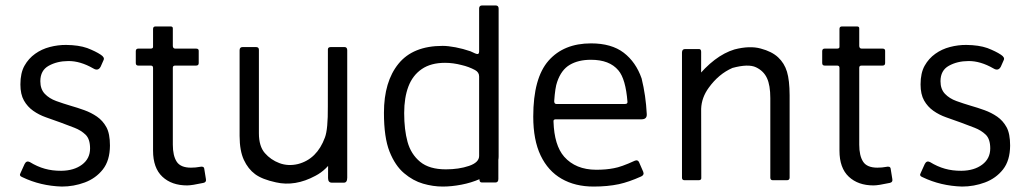

<svg xmlns="http://www.w3.org/2000/svg" viewBox="-20 -671 3786 706"><path d="M55.2 -34.2 70.5 -68Q77.2 -81.3 89.5 -75.2Q117 -58.3 144.7 -50.6Q172.3 -42.8 205.2 -43Q252.2 -43.5 281.7 -65.7Q311.2 -87.8 311.2 -125.3Q311.2 -159.8 294.6 -175.8Q278 -191.8 253.7 -201.2Q229.3 -210.5 203.3 -220.3Q174.7 -230.5 148.8 -239.7Q123 -248.8 102 -263.7Q81 -278.5 68 -301.4Q55 -324.3 55 -360.5Q55 -402.7 70 -429.3Q85 -456 109.2 -473.2Q133.3 -490.5 163.2 -498.2Q193.2 -506 223 -505.8Q269.3 -505.3 300.7 -494.3Q331.7 -482.3 350.5 -469.8Q365.8 -459.8 360.8 -450L350.2 -426Q341 -408.5 323.3 -419.2Q274.7 -447.2 230.7 -446.5Q190 -446.3 159.2 -429.2Q128.3 -412.2 128.3 -372.3Q128.3 -343.2 144.8 -325.9Q161.3 -308.7 186.8 -299.5Q212.2 -290.3 240.2 -282Q264.2 -275.2 289.8 -266Q315.3 -256.8 336.7 -242.1Q358 -227.3 371.2 -203.4Q384.3 -179.5 384.3 -135.7Q384 -80.8 358.2 -48Q332.3 -15.2 291.8 -0.1Q251.2 15 207.3 15Q128.8 12.5 62.7 -19.3Q49.2 -24.3 55.2 -34.2Z M542.8 -117V-421.3Q542.8 -429.7 534.8 -429.8H488.7Q479.3 -429.8 479.3 -439.2V-483Q479.5 -492.3 488.7 -492.3H534.5Q543.8 -492.3 542.8 -500.7V-564.5Q542.8 -573.8 552.2 -573.8H607.3Q616.5 -573.8 615.5 -564.8V-501.3Q616.5 -492.3 624.2 -492.3H701Q711.5 -492.2 710.7 -483V-439.2Q710.8 -429.8 700.8 -429.8H624.3Q615.7 -430 615.5 -422.2V-139Q615.5 -98.3 629.8 -76.4Q644 -54.5 682.2 -54.5Q699.8 -54.5 713.8 -57.3Q729.5 -61 731 -50.8L737.2 -12.3Q739.5 -1 728 1.5Q685.2 10.8 668 10.8Q611.3 10.8 577.1 -21.2Q542.8 -53.3 542.8 -117Z M1256.8 -486.2V-283.2Q1257.5 -250 1251.5 -209.7Q1223.7 -67.7 1139.7 -24.5Q1065.2 15.7 994.5 -0.5Q944.3 -11.3 918.2 -30.5Q892.2 -49.7 876.7 -83.1Q861.2 -116.5 861 -171V-486.2Q861 -498.2 872.8 -498H921Q933 -498 932 -486.3V-181.2Q932 -133.2 953.8 -108.2Q975.5 -83.2 1007.4 -71.2Q1039.3 -59.2 1075.7 -67.8Q1145.7 -86 1174.8 -165.5Q1186.2 -195.3 1185.5 -279.7L1185.7 -489.5Q1185.7 -498 1197 -498H1246.5Q1256.8 -498 1256.8 -486.2ZM1187.5 -428.2H1256.8V-17.5Q1256.7 0.7 1244.5 0.7H1200.3Q1186.3 0.7 1186.3 -16.3Z M1619.5 -48.3Q1667.5 -48.3 1704.7 -61Q1741.8 -73.7 1741.8 -97.7V-389.7Q1742 -405 1727 -413.3Q1704 -425.7 1677.5 -431.8Q1646.2 -440 1616.3 -440Q1564.5 -440 1531 -417.1Q1497.5 -394.2 1481.8 -353.1Q1466.2 -312 1466.2 -255.2Q1466.2 -194.3 1478.6 -149.2Q1491 -104.2 1524.7 -76.2Q1558.3 -48.3 1619.5 -48.3ZM1741.8 -481.5V-640.2Q1742 -650.8 1752.8 -651H1802.3Q1813.7 -651 1813.5 -639V-95Q1813.3 -67.7 1795 -47.2Q1776.7 -26.8 1744.7 -12.8Q1712.7 1.2 1676.4 8.1Q1640.2 15 1608 15Q1572.2 15 1535.5 4.3Q1498.8 -6.3 1465.9 -34.1Q1433 -61.8 1412.4 -113.5Q1391.8 -165.2 1391.8 -256.3Q1391.8 -370.7 1445.2 -436.5Q1498.5 -502.3 1607.7 -502.3Q1627.3 -502.3 1655 -497.1Q1682.7 -491.8 1709.7 -482.5L1727.8 -474.3Q1741.8 -468 1741.8 -481.5ZM1744.2 -153.7H1812.5V-13Q1812.5 0 1801.8 0H1751.8Q1743 0 1743 -11.2Z M2287.3 -296.2Q2280.7 -380.8 2253.8 -412.3Q2221.2 -451.3 2152.7 -451.2Q2106.7 -451.2 2075.2 -432.7Q2043.7 -414.2 2028.7 -369.7Q2021.3 -349.8 2017.8 -298.7Q2018.3 -288.7 2025.5 -288.7H2278.3Q2287.7 -288.7 2287.3 -296.2ZM2015.3 -223.8Q2018 -136.7 2054.5 -94.8Q2096.7 -47.2 2171.7 -46.8Q2208.7 -46.7 2237.3 -52.5Q2264.3 -57 2314.2 -80Q2325.5 -84.7 2330 -74.2L2345 -39.8Q2350 -27.8 2337.8 -22.2Q2292.2 -1.7 2255.8 6.2Q2214.3 15 2162.7 15Q2094.8 15 2045 -13.7Q1995.2 -42.3 1968 -99.2Q1940.8 -156 1940.8 -242.3Q1940.8 -383.8 1996.9 -447.7Q2053 -511.5 2153.2 -511.5Q2228.5 -511.5 2273.4 -477.2Q2318.3 -442.8 2339.3 -382.5Q2354.8 -319.3 2358.2 -251.8Q2359.5 -232.5 2339.5 -232.3H2022.3Q2014.2 -231.5 2015.3 -223.8Z M2487.7 -17.7V-268.5Q2490.3 -313.7 2537.3 -380Q2606.5 -466.8 2680.7 -489.2Q2736.5 -503.7 2777.2 -492.5Q2818.2 -481.7 2841.2 -460.2Q2864.3 -438.7 2873.8 -407.2Q2883.3 -375.8 2883.5 -320.5V-17.7Q2883.3 -8.3 2873.3 -8.3H2821.8Q2812.5 -8.3 2812.5 -17.7V-310.3Q2812.5 -357.5 2800.2 -383.8Q2788 -410.2 2759.8 -423.6Q2731.7 -437 2673.3 -421.2Q2622.8 -399.2 2586.3 -348.7Q2559.7 -312.3 2558.2 -271L2558.7 -17.7Q2559.7 -8.5 2549.2 -8.3H2497.3Q2487.7 -8.3 2487.7 -17.7ZM2557.8 -116.2H2487.7V-477.7Q2487.8 -490.7 2499.3 -490.7H2550.2Q2558.2 -490.7 2558.2 -480.3Z M3066.8 -117V-421.3Q3066.8 -429.7 3058.8 -429.8H3012.7Q3003.3 -429.8 3003.3 -439.2V-483Q3003.5 -492.3 3012.7 -492.3H3058.5Q3067.8 -492.3 3066.8 -500.7V-564.5Q3066.8 -573.8 3076.2 -573.8H3131.3Q3140.5 -573.8 3139.5 -564.8V-501.3Q3140.5 -492.3 3148.2 -492.3H3225Q3235.5 -492.2 3234.7 -483V-439.2Q3234.8 -429.8 3224.8 -429.8H3148.3Q3139.7 -430 3139.5 -422.2V-139Q3139.5 -98.3 3153.8 -76.4Q3168 -54.5 3206.2 -54.5Q3223.8 -54.5 3237.8 -57.3Q3253.5 -61 3255 -50.8L3261.2 -12.3Q3263.5 -1 3252 1.5Q3209.2 10.8 3192 10.8Q3135.3 10.8 3101.1 -21.2Q3066.8 -53.3 3066.8 -117Z M3365.2 -34.2 3380.5 -68Q3387.2 -81.3 3399.5 -75.2Q3427 -58.3 3454.7 -50.6Q3482.3 -42.8 3515.2 -43Q3562.2 -43.5 3591.7 -65.7Q3621.2 -87.8 3621.2 -125.3Q3621.2 -159.8 3604.6 -175.8Q3588 -191.8 3563.7 -201.2Q3539.3 -210.5 3513.3 -220.3Q3484.7 -230.5 3458.8 -239.7Q3433 -248.8 3412 -263.7Q3391 -278.5 3378 -301.4Q3365 -324.3 3365 -360.5Q3365 -402.7 3380 -429.3Q3395 -456 3419.2 -473.2Q3443.3 -490.5 3473.2 -498.2Q3503.2 -506 3533 -505.8Q3579.3 -505.3 3610.7 -494.3Q3641.7 -482.3 3660.5 -469.8Q3675.8 -459.8 3670.8 -450L3660.2 -426Q3651 -408.5 3633.3 -419.2Q3584.7 -447.2 3540.7 -446.5Q3500 -446.3 3469.2 -429.2Q3438.3 -412.2 3438.3 -372.3Q3438.3 -343.2 3454.8 -325.9Q3471.3 -308.7 3496.8 -299.5Q3522.2 -290.3 3550.2 -282Q3574.2 -275.2 3599.8 -266Q3625.3 -256.8 3646.7 -242.1Q3668 -227.3 3681.2 -203.4Q3694.3 -179.5 3694.3 -135.7Q3694 -80.8 3668.2 -48Q3642.3 -15.2 3601.8 -0.1Q3561.2 15 3517.3 15Q3438.8 12.5 3372.7 -19.3Q3359.2 -24.3 3365.2 -34.2Z"/></svg>

Font: Vivano Light
Style: Regular
Weight: 300
Designer: Joe Prince, Josias Burgherr
Version: Version 2.064;September 19, 2022;FontCreator 14.0.0.2877 64-